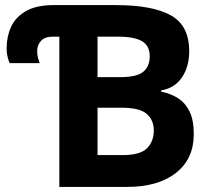

<svg xmlns="http://www.w3.org/2000/svg" viewBox="-20 -734 834 754"><path d="M213 0V-590H187Q156 -590 141 -573.5Q126 -557 126 -534Q126 -517 129.5 -505.5Q133 -494 136 -486H18Q14 -494 10 -509.5Q6 -525 6 -544Q6 -590 23.5 -628.5Q41 -667 82 -690.5Q123 -714 191 -714H435Q578 -714 650.5 -674Q723 -634 723 -533Q723 -472 694.5 -430Q666 -388 613 -379V-374Q649 -367 678 -349Q707 -331 724 -297Q741 -263 741 -207Q741 -110 671 -55Q601 0 479 0ZM363 -431H451Q517 -431 542.5 -452Q568 -473 568 -513Q568 -554 538 -572Q508 -590 443 -590H363ZM363 -125H462Q530 -125 557 -151.5Q584 -178 584 -222Q584 -262 556.5 -286.5Q529 -311 457 -311H363Z"/></svg>

Font: Noto IKEA Simplified Chinese
Style: Bold
Weight: 700
Designer: Monotype Design Team
Foundry: Monotype Imaging Inc.
Version: Version 1.100